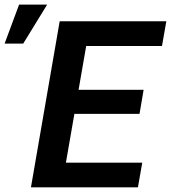

<svg xmlns="http://www.w3.org/2000/svg" viewBox="-69 -802 732 822"><path d="M540 -105.5 521.5 0H154.3L172.4 -105.5ZM318.4 -710.9 194.8 0H63.5L186.5 -710.9ZM545.9 -417.5 528.3 -314.5H208.5L226.6 -417.5ZM643.1 -710.9 624.5 -605H258.8L277.8 -710.9ZM-49.3 -615.2 12.7 -782.2H132.8L30.3 -615.2Z"/></svg>

Font: Roboto SemiBold
Style: Italic
Weight: 600
Designer: Christian Robertson
Foundry: Google
Version: Version 3.009; 2024